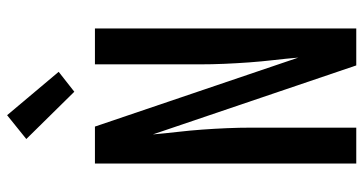

<svg xmlns="http://www.w3.org/2000/svg" viewBox="-261 -761 1022 540"><g transform="rotate(-90 250.0 -491.0)"><path d="M60 0V-735H164L358 -163Q355 -198 351 -232.5Q347 -267 344.5 -301.5Q342 -336 340.5 -371Q339 -406 339 -441V-735H440V0H336L142 -572Q145 -537 149 -502.5Q153 -468 155.5 -433.5Q158 -399 159.5 -364Q161 -329 161 -294V0ZM262 -793 129 -928 196 -982 318 -837Z"/></g></svg>

Font: Iosevka SS18 Semibold
Style: Regular
Weight: 600
Monospace: yes
Designer: Belleve Invis
Foundry: Belleve Invis
Version: Version 25.1.1; ttfautohint (v1.8.4)